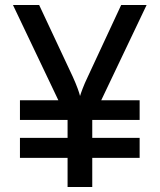

<svg xmlns="http://www.w3.org/2000/svg" viewBox="-20 -750 640 770"><path d="M60 -117H251V0H350V-117H540V-197H350V-269H540V-348H386L568 -730H466L332 -442C315 -407 305 -378 301 -365C298 -378 288 -407 272 -442L137 -730H32L214 -348H60V-269H251V-197H60Z"/></svg>

Font: JetBrains Mono Medium
Style: Regular
Weight: 436
Monospace: yes
Designer: Philipp Nurullin, Konstantin Bulenkov
Foundry: JetBrains
Version: Version 2.305